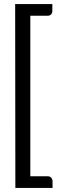

<svg xmlns="http://www.w3.org/2000/svg" viewBox="-20 -786 300 950"><path d="M55 -766H239V-730Q239 -721 232 -714Q226 -708 214 -708H130V86H214Q226 86 232 92Q240 100 240 110V144H56Z"/></svg>

Font: Aleo
Style: Regular
Weight: 400
Designer: Alessio Laiso
Version: Version 1.1